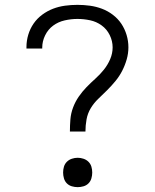

<svg xmlns="http://www.w3.org/2000/svg" viewBox="-20 -763 640 791"><path d="M268 -221Q268 -246 270 -271Q272 -296 281 -320Q290 -344 304.5 -365Q319 -386 336.5 -404Q354 -422 373 -439Q392 -456 408 -476Q424 -496 434 -519.5Q444 -543 444 -568Q444 -594 432 -618.5Q420 -643 398.5 -658.5Q377 -674 351 -679.5Q325 -685 299 -685Q273 -685 246.5 -679Q220 -673 199 -657.5Q178 -642 166 -617.5Q154 -593 154 -567Q154 -566 154 -565Q154 -564 154 -563H89Q89 -564 89 -565.5Q89 -567 89 -569Q89 -595 96.5 -620Q104 -645 118.5 -666Q133 -687 154 -702.5Q175 -718 198.5 -727Q222 -736 247.5 -739.5Q273 -743 299 -743Q325 -743 350.5 -739.5Q376 -736 400 -727Q424 -718 445 -702Q466 -686 480 -665Q494 -644 501.5 -619Q509 -594 509 -568Q509 -543 502 -518.5Q495 -494 483.5 -471.5Q472 -449 456 -429.5Q440 -410 422 -392Q404 -374 385.5 -356.5Q367 -339 354 -317.5Q341 -296 336.5 -271Q332 -246 332 -221ZM300 8Q288 8 276 4.5Q264 1 255.5 -7.5Q247 -16 243.5 -28Q240 -40 240 -52Q240 -65 243.5 -76.5Q247 -88 255.5 -96.5Q264 -105 276 -109Q288 -113 300 -113Q312 -113 324 -109Q336 -105 344.5 -96.5Q353 -88 356.5 -76.5Q360 -65 360 -52Q360 -40 356.5 -28Q353 -16 344.5 -7.5Q336 1 324 4.5Q312 8 300 8Z"/></svg>

Font: Iosevka Custom Light Extended
Style: Regular
Weight: 300
Width: 7
Monospace: yes
Designer: Belleve Invis
Foundry: Belleve Invis
Version: Version 11.2.4; ttfautohint (v1.8.4)